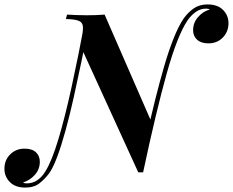

<svg xmlns="http://www.w3.org/2000/svg" viewBox="-100 -774 1053 868"><path d="M525 5 271 -551Q271 -551 271 -559Q271 -567 270.5 -576.5Q270 -586 269.5 -594Q269 -602 269 -602Q277 -639 274.5 -656.5Q272 -674 254.5 -680.5Q237 -687 198 -688L203 -708Q219 -707 242.5 -706Q266 -705 292 -705Q339 -705 373 -708L585 -222Q585 -222 582 -205.5Q579 -189 574.5 -163.5Q570 -138 566 -108.5Q562 -79 557.5 -53.5Q553 -28 550 -11.5Q547 5 547 5ZM832 -735Q806 -735 785 -720Q764 -705 748 -682Q702 -614 654 -443Q606 -272 547 5L533 -23Q548 -90 565 -167.5Q582 -245 601.5 -323Q621 -401 641.5 -472Q662 -543 684.5 -599.5Q707 -656 730 -690Q749 -717 775 -735.5Q801 -754 838 -754Q884 -754 908.5 -729Q933 -704 933 -669Q933 -631 907.5 -604.5Q882 -578 842 -578Q809 -578 791 -594.5Q773 -611 773 -637Q773 -671 795 -696.5Q817 -722 848 -731Q846 -733 841.5 -734Q837 -735 832 -735ZM21 55Q48 55 69 40.5Q90 26 105 1Q134 -45 163.5 -143Q193 -241 223.5 -380Q254 -519 285 -685L302 -664Q286 -582 268.5 -497.5Q251 -413 233 -332.5Q215 -252 196 -183Q177 -114 158 -63.5Q139 -13 121 11Q103 35 78.5 54.5Q54 74 14 74Q-31 74 -55.5 49Q-80 24 -80 -11Q-80 -50 -54 -76Q-28 -102 11 -102Q45 -102 62.5 -85.5Q80 -69 80 -43Q80 -9 58 16Q36 41 4 51Q7 53 11 54Q15 55 21 55Z"/></svg>

Font: Playfair Display
Style: Bold Italic
Weight: 700
Italic angle: -14°
Designer: Claus Eggers Sørensen
Foundry: Claus Eggers Sørensen
Version: Version 1.203